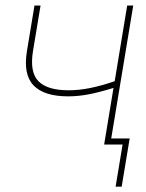

<svg xmlns="http://www.w3.org/2000/svg" viewBox="-20 -536 542 712"><path d="M232.9 -178.7Q143.1 -178.7 104.2 -219.5Q65.4 -260.3 80.1 -347.7L107.9 -515.6H130.4L102.5 -347.7Q89.4 -269 122.3 -235.1Q155.3 -201.2 234.4 -201.2Q273.9 -201.2 316.4 -210Q358.9 -218.8 405.3 -234.9L451.7 -515.6H474.1L388.7 0H366.2L400.9 -210Q345.2 -192.9 306.9 -185.8Q268.6 -178.7 232.9 -178.7ZM408.7 156.2 434.6 0H381.8L385.7 -22.5H460.9L431.2 156.2Z"/></svg>

Font: Inter Display Thin
Style: Italic
Weight: 100
Italic angle: -9.39999°
Designer: Rasmus Andersson
Foundry: rsms
Version: Version 4.000;git-a52131595